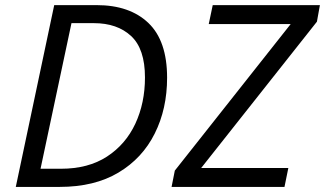

<svg xmlns="http://www.w3.org/2000/svg" viewBox="-20 -734 1276 754"><path d="M42 0 192.9 -713.9H359.4Q489.3 -713.9 562.7 -643.8Q636.2 -573.7 636.2 -428.7Q636.2 -306.6 587.6 -209.5Q539.1 -112.3 445.1 -56.2Q351.1 0 214.4 0ZM139.2 -71.3H219.2Q326.7 -71.3 400.1 -119.1Q473.6 -167 511.5 -248.3Q549.3 -329.6 549.3 -429.7Q549.3 -542 494.9 -592.5Q440.4 -643.1 348.6 -643.1H260.7ZM653.8 0 666.5 -64 1121.6 -639.6H799.8L815.4 -713.9H1236.3L1224.6 -648.9L770 -74.2H1112.3L1097.2 0Z"/></svg>

Font: Open Sans
Style: Italic
Weight: 400
Italic angle: -12°
Designer: Monotype Design Team
Foundry: Monotype Imaging Inc.
Version: Version 3.000; ttfautohint (v1.8.4)